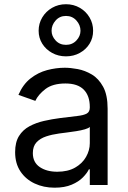

<svg xmlns="http://www.w3.org/2000/svg" viewBox="-20 -872 603 905"><path d="M237.3 12.7Q185.5 12.7 143.3 -7.1Q101.1 -26.9 76.2 -64.2Q51.3 -101.6 51.3 -154.8Q51.3 -201.7 69.6 -231Q87.9 -260.3 118.9 -276.9Q149.9 -293.5 187.3 -302Q224.6 -310.5 262.7 -315.4Q312.5 -321.8 343.5 -325.2Q374.5 -328.6 388.9 -336.7Q403.3 -344.7 403.3 -365.2V-367.7Q403.3 -420.4 374.8 -449.5Q346.2 -478.5 288.6 -478.5Q228.5 -478.5 194.3 -452.4Q160.2 -426.3 146.5 -396.5L66.9 -424.8Q88.4 -474.6 124 -502.4Q159.7 -530.3 201.9 -541.5Q244.1 -552.7 285.6 -552.7Q312 -552.7 346.2 -546.4Q380.4 -540 412.6 -521Q444.8 -502 466.1 -463.1Q487.3 -424.3 487.3 -359.4V0H403.3V-73.7H398.9Q390.6 -56.2 370.8 -35.9Q351.1 -15.6 317.9 -1.5Q284.7 12.7 237.3 12.7ZM250 -62.5Q299.8 -62.5 334 -82Q368.2 -101.6 385.7 -132.6Q403.3 -163.6 403.3 -197.3V-273.9Q397.9 -267.6 380.1 -262.5Q362.3 -257.3 339.1 -253.7Q315.9 -250 293.9 -247.3Q272 -244.6 258.3 -242.7Q225.6 -238.3 197.5 -229Q169.4 -219.7 152.1 -201.2Q134.8 -182.6 134.8 -150.4Q134.8 -106.9 167.2 -84.7Q199.7 -62.5 250 -62.5ZM291 -606.4Q254.9 -606.4 225.6 -622.6Q196.3 -638.7 179.2 -666Q162.1 -693.4 162.1 -727.1Q162.1 -761.2 179.2 -789.8Q196.3 -818.4 225.6 -835.2Q254.9 -852.1 291 -852.1Q327.1 -852.1 356.2 -835.2Q385.3 -818.4 402.1 -789.8Q418.9 -761.2 418.9 -727.1Q418.9 -692.9 402.1 -665.8Q385.3 -638.7 356.2 -622.6Q327.1 -606.4 291 -606.4ZM291 -660.6Q320.8 -660.6 340.1 -681.2Q359.4 -701.7 359.4 -727.1Q359.4 -753.9 340.1 -775.4Q320.8 -796.9 291 -796.9Q261.2 -796.9 242.2 -775.4Q223.1 -753.9 223.1 -727.1Q223.1 -701.7 242.2 -681.2Q261.2 -660.6 291 -660.6Z"/></svg>

Font: Sahel VF Regular
Style: Regular
Weight: 400
Foundry: Saber Rastikerdar (saber.rastikerdar@gmail.com)
Version: Version 3.4.0